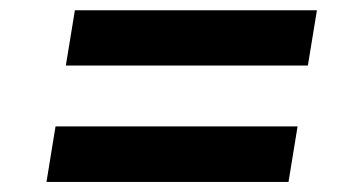

<svg xmlns="http://www.w3.org/2000/svg" viewBox="-20 -475 698 373"><path d="M107.9 -347.7 125.5 -455.1H595.7L578.1 -347.7ZM70.3 -121.6 87.9 -229.5H558.1L540.5 -121.6Z"/></svg>

Font: Inter 24pt SemiBold
Style: Italic
Weight: 600
Italic angle: -9.3988°
Designer: Rasmus Andersson
Foundry: rsms
Version: Version 4.001;git-66647c0bb